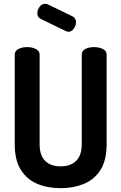

<svg xmlns="http://www.w3.org/2000/svg" viewBox="-20 -977 634 1003"><path d="M297 6Q229 6 175 -16.5Q121 -39 89 -89.5Q57 -140 57 -223V-691Q57 -712 77 -721.5Q97 -731 122 -731Q146 -731 166.5 -721.5Q187 -712 187 -691V-223Q187 -165 216 -136.5Q245 -108 297 -108Q348 -108 377.5 -136.5Q407 -165 407 -223V-691Q407 -712 426.5 -721.5Q446 -731 472 -731Q496 -731 516.5 -721.5Q537 -712 537 -691V-223Q537 -140 505 -89.5Q473 -39 418.5 -16.5Q364 6 297 6ZM337 -811Q333 -811 330 -812.5Q327 -814 323 -815L193 -878Q175 -887 175 -908Q175 -925 186.5 -941Q198 -957 215 -957Q221 -957 228 -955L360 -891Q377 -882 377 -860Q377 -844 365.5 -827.5Q354 -811 337 -811Z"/></svg>

Font: Dosis
Style: Bold
Weight: 700
Designer: EdgarTolentino, PabloImpallari, IginoMarini
Foundry: EdgarTolentino, PabloImpallari, IginoMarini
Version: Version 3.001; ttfautohint (v1.8.2)